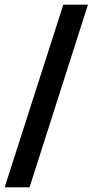

<svg xmlns="http://www.w3.org/2000/svg" viewBox="-29 -720 398 825"><path d="M243 -700H349L98 85H-9Z"/></svg>

Font: Cabin Condensed SemiBold
Style: Regular
Weight: 600
Width: 3
Designer: Pablo Impallari
Foundry: Pablo Impallari. http://www.impallari.com Igino Marini. http://www.ikern.com
Version: Version 2.200